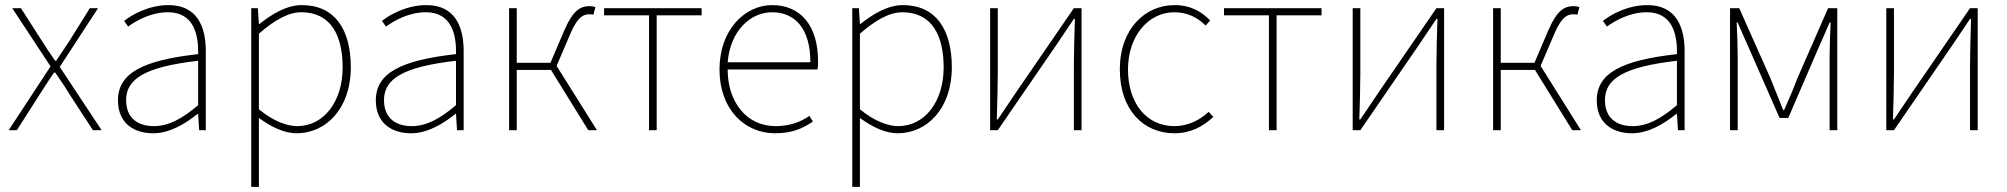

<svg xmlns="http://www.w3.org/2000/svg" viewBox="-20 -510 7862 752"><path d="M14 0H46L134 -138C154 -168 172 -198 192 -226H196C216 -198 236 -168 254 -138L344 0H378L214 -248L364 -478H332L252 -350C234 -324 218 -298 200 -272H196C178 -298 160 -324 144 -350L62 -478H28L178 -250Z M580 12C644 12 704 -24 754 -64H756L760 0H786V-310C786 -406 752 -490 640 -490C562 -490 496 -452 466 -428L482 -406C512 -428 570 -462 638 -462C738 -462 758 -376 756 -298C540 -274 442 -224 442 -117C442 -26 506 12 580 12ZM582 -16C524 -16 474 -44 474 -118C474 -200 546 -248 756 -272V-98C692 -44 640 -16 582 -16Z M964 222H994V-48C1046 -10 1096 12 1142 12C1256 12 1354 -84 1354 -246C1354 -394 1292 -490 1162 -490C1102 -490 1044 -454 996 -416H994L990 -478H964ZM1144 -16C1106 -16 1052 -34 994 -82V-378C1056 -432 1110 -462 1160 -462C1278 -462 1322 -368 1322 -246C1322 -112 1248 -16 1144 -16Z M1590 12C1654 12 1714 -24 1764 -64H1766L1770 0H1796V-310C1796 -406 1762 -490 1650 -490C1572 -490 1506 -452 1476 -428L1492 -406C1522 -428 1580 -462 1648 -462C1748 -462 1768 -376 1766 -298C1550 -274 1452 -224 1452 -117C1452 -26 1516 12 1590 12ZM1592 -16C1534 -16 1484 -44 1484 -118C1484 -200 1556 -248 1766 -272V-98C1702 -44 1650 -16 1592 -16Z M1974 0H2004V-236H2138L2284 0H2318L2160 -252L2214 -378C2243 -445 2264 -454 2290 -454C2297 -454 2298 -454 2304 -452L2312 -482C2308 -484 2299 -486 2292 -486C2254 -486 2225 -473 2188 -386L2136 -264H2004V-478H1974Z M2522 0H2552V-450H2728V-478H2346V-450H2522Z M3016 12C3088 12 3128 -10 3164 -34L3150 -56C3116 -32 3072 -16 3018 -16C2904 -16 2830 -110 2830 -238H3182C3184 -250 3184 -260 3184 -270C3184 -412 3114 -490 3004 -490C2898 -490 2798 -394 2798 -238C2798 -82 2896 12 3016 12ZM2830 -266C2840 -388 2918 -462 3004 -462C3094 -462 3154 -398 3154 -266Z M3318 222H3348V-48C3400 -10 3450 12 3496 12C3610 12 3708 -84 3708 -246C3708 -394 3646 -490 3516 -490C3456 -490 3398 -454 3350 -416H3348L3344 -478H3318ZM3498 -16C3460 -16 3406 -34 3348 -82V-378C3410 -432 3464 -462 3514 -462C3632 -462 3676 -368 3676 -246C3676 -112 3602 -16 3498 -16Z M3858 0H3888L4116 -332C4136 -362 4166 -406 4186 -436H4190C4188 -372 4186 -307 4186 -254V0H4216V-478H4186L3958 -146C3938 -116 3908 -72 3888 -42H3884C3886 -106 3888 -171 3888 -224V-478H3858Z M4580 12C4642 12 4692 -14 4732 -52L4714 -72C4681 -41 4634 -16 4580 -16C4470 -16 4398 -106 4398 -238C4398 -370 4478 -462 4580 -462C4632 -462 4672 -440 4702 -410L4720 -430C4688 -462 4646 -490 4580 -490C4466 -490 4366 -398 4366 -238C4366 -80 4458 12 4580 12Z M4950 0H4980V-450H5156V-478H4774V-450H4950Z M5278 0H5308L5536 -332C5556 -362 5586 -406 5606 -436H5610C5608 -372 5606 -307 5606 -254V0H5636V-478H5606L5378 -146C5358 -116 5328 -72 5308 -42H5304C5306 -106 5308 -171 5308 -224V-478H5278Z M5828 0H5858V-236H5992L6138 0H6172L6014 -252L6068 -378C6097 -445 6118 -454 6144 -454C6151 -454 6152 -454 6158 -452L6166 -482C6162 -484 6153 -486 6146 -486C6108 -486 6079 -473 6042 -386L5990 -264H5858V-478H5828Z M6372 12C6436 12 6496 -24 6546 -64H6548L6552 0H6578V-310C6578 -406 6544 -490 6432 -490C6354 -490 6288 -452 6258 -428L6274 -406C6304 -428 6362 -462 6430 -462C6530 -462 6550 -376 6548 -298C6332 -274 6234 -224 6234 -117C6234 -26 6298 12 6372 12ZM6374 -16C6316 -16 6266 -44 6266 -118C6266 -200 6338 -248 6548 -272V-98C6484 -44 6432 -16 6374 -16Z M6756 0H6786V-292C6786 -327 6784 -376 6782 -422H6786C6800 -388 6814 -358 6828 -326L6950 -48H6984L7104 -326C7118 -358 7132 -388 7146 -422H7150C7148 -376 7146 -327 7146 -292V0H7176V-478H7140L7020 -204C7005 -163 6986 -121 6968 -79H6964C6948 -121 6930 -163 6914 -204L6792 -478H6756Z M7368 0H7398L7626 -332C7646 -362 7676 -406 7696 -436H7700C7698 -372 7696 -307 7696 -254V0H7726V-478H7696L7468 -146C7448 -116 7418 -72 7398 -42H7394C7396 -106 7398 -171 7398 -224V-478H7368Z"/></svg>

Font: Source Sans Pro ExtraLight
Style: Regular
Weight: 200
Designer: Paul D. Hunt
Foundry: Adobe Systems Incorporated
Version: Version 3.006;hotconv 1.0.111;makeotfexe 2.5.65597